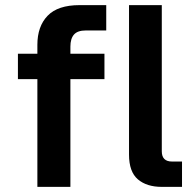

<svg xmlns="http://www.w3.org/2000/svg" viewBox="-20 -730 767 750"><path d="M126 0V-421H50V-520H126V-555Q126 -627 166 -668.5Q206 -710 291 -710H395V-611H315Q283 -611 269 -595Q255 -579 255 -548V-520H388V-421H255V0ZM612 0Q553 0 518.5 -29.5Q484 -59 484 -126V-710H612V-139Q612 -99 652 -99H691V0Z"/></svg>

Font: Geist SemBd
Style: Regular
Weight: 400
Designer: Basement.studio, Andrés Briganti, Mateo Zaragoza
Foundry: Basement.studio, Vercel, Andrés Briganti, Guido Ferreyra, Mateo Zaragoza
Version: Version 1.401